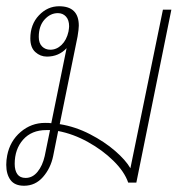

<svg xmlns="http://www.w3.org/2000/svg" viewBox="-20 -584 568 614"><path d="M528 -553 416 0H390Q378 -35 343 -69.5Q308 -104 261 -130Q214 -156 166 -165L150 -85Q142 -46 117.5 -18Q93 10 57 10Q27 10 13.5 -8.5Q0 -27 0 -57Q0 -72 3 -87Q12 -133 46 -162Q80 -191 124 -191Q138 -191 144 -190L193 -430Q168 -403 130 -403Q109 -403 93 -417.5Q77 -432 77 -461Q77 -506 104.5 -535Q132 -564 169 -564Q232 -564 232 -502Q232 -491 228 -467L171 -187Q221 -179 267.5 -155Q314 -131 348 -101.5Q382 -72 397 -46L501 -553ZM199 -483Q201 -495 201 -500Q201 -520 191 -531Q181 -542 165 -542Q141 -542 122.5 -521.5Q104 -501 104 -466Q104 -446 114.5 -435.5Q125 -425 141 -425Q161 -425 177 -440.5Q193 -456 199 -483ZM140 -168H128Q81 -168 54 -137.5Q27 -107 27 -60Q27 -39 35.5 -27Q44 -15 62 -15Q84 -15 100 -34.5Q116 -54 123 -85Z"/></svg>

Font: Trirong Thin
Style: Italic
Weight: 250
Italic angle: -12°
Designer: Katatrad Team
Foundry: CadsonDemak
Version: Version 1.001